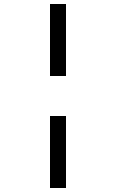

<svg xmlns="http://www.w3.org/2000/svg" viewBox="-20 -830 580 960"><path d="M310 -810V-450H230V-810ZM310 -250V110H230V-250Z"/></svg>

Font: Share Tech Mono
Style: Regular
Weight: 400
Designer: Ralph Oliver du Carrois
Foundry: Ralph Oliver du Carrois
Version: Version 1.003